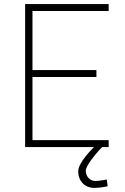

<svg xmlns="http://www.w3.org/2000/svg" viewBox="-20 -720 612 940"><path d="M103 0H440C426 14 363 78 363 118C363 169 397 200 443 200C471 200 507 192 507 192L503 159C503 159 466 166 447 166C419 166 400 143 400 116C400 85 475 4 480 0H512V-34H139V-343H452V-377H139V-666H512V-700H103Z"/></svg>

Font: TitilliumText22L
Style: 1 wt
Weight: 100
Designer: Campivisivi
Foundry: Campivisivi
Version: 1.000